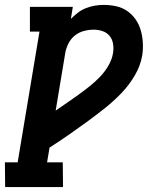

<svg xmlns="http://www.w3.org/2000/svg" viewBox="-25 -763 645 783"><path d="M232 0H-4L-5 -101H47L136 -634H97V-735H272L264 -686Q278 -700 293 -711.5Q308 -723 326 -730Q344 -737 362 -740Q380 -743 397 -743Q424 -743 449 -737.5Q474 -732 494 -718Q514 -704 528 -684Q542 -664 549 -639.5Q556 -615 557.5 -589Q559 -563 555 -537Q548 -495 524.5 -455Q501 -415 469 -382Q437 -349 401 -320.5Q365 -292 328 -265Q291 -238 253.5 -212Q216 -186 177 -161L167 -101H231ZM202 -312Q225 -328 248.5 -344Q272 -360 295.5 -377Q319 -394 341.5 -412Q364 -430 383.5 -450.5Q403 -471 417.5 -496Q432 -521 436 -547Q439 -566 436 -584.5Q433 -603 422 -616.5Q411 -630 393.5 -636Q376 -642 357 -642Q337 -642 316.5 -636.5Q296 -631 279.5 -617.5Q263 -604 253.5 -584.5Q244 -565 241 -546Z"/></svg>

Font: Iosevka HT Extended
Style: Bold Italic
Weight: 700
Width: 7
Italic angle: -9°
Monospace: yes
Designer: Belleve Invis
Foundry: Belleve Invis
Version: Version 32.3.0; ttfautohint (v1.8.4)